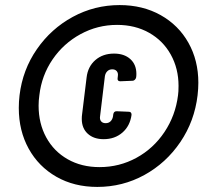

<svg xmlns="http://www.w3.org/2000/svg" viewBox="-20 -728 807 756"><path d="M54 -303Q54 -328 57 -353Q69 -453 125 -534Q181 -615 266.5 -661.5Q352 -708 451 -708Q542 -708 612.5 -668.5Q683 -629 722 -559.5Q761 -490 761 -402Q761 -379 758 -353Q746 -251 690 -168.5Q634 -86 548.5 -39Q463 8 363 8Q272 8 202 -32Q132 -72 93 -142.5Q54 -213 54 -303ZM681 -353Q683 -366 683 -390Q683 -458 652.5 -513Q622 -568 567 -599Q512 -630 441 -630Q364 -630 297 -593.5Q230 -557 187 -494Q144 -431 135 -353Q132 -332 132 -312Q132 -242 162 -187Q192 -132 246.5 -101Q301 -70 372 -70Q450 -70 517 -106.5Q584 -143 627.5 -208Q671 -273 681 -353ZM302 -260Q302 -270 303 -276L321 -423Q326 -466 355.5 -491.5Q385 -517 429 -517Q469 -517 493 -495.5Q517 -474 517 -437Q517 -428 516 -423Q515 -418 511 -414Q507 -410 502 -410L454 -408Q442 -408 443 -419L444 -428Q446 -440 440 -447.5Q434 -455 422 -455Q410 -455 402.5 -447.5Q395 -440 393 -428L374 -270Q372 -258 378 -250.5Q384 -243 396 -243Q408 -243 415.5 -250.5Q423 -258 425 -270L426 -278Q428 -290 439 -290L487 -288Q498 -288 498 -276Q492 -232 462 -206Q432 -180 388 -180Q349 -180 325.5 -201.5Q302 -223 302 -260Z"/></svg>

Font: Barlow Condensed
Style: Bold Italic
Weight: 700
Width: 3
Italic angle: -7°
Designer: Jeremy Tribby
Foundry: Tribby Type
Version: Version 1.408